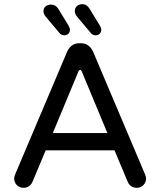

<svg xmlns="http://www.w3.org/2000/svg" viewBox="-20 -895 769 921"><path d="M47.9 -39.1Q47.9 -45.9 52.7 -58.6L301.8 -646.5Q310.5 -666 325.2 -676.8Q339.8 -687.5 359.4 -687.5H369.1Q388.7 -687.5 403.3 -676.8Q418 -666 426.8 -646.5L675.8 -58.6Q680.7 -45.9 680.7 -39.1Q680.7 -20.5 668 -7.3Q655.3 5.9 635.7 5.9Q621.1 5.9 609.9 -1.5Q598.6 -8.8 592.8 -22.5L529.3 -173.8H199.2L135.7 -22.5Q129.9 -8.8 118.7 -1.5Q107.4 5.9 92.8 5.9Q73.2 5.9 60.5 -7.3Q47.9 -20.5 47.9 -39.1ZM495.1 -256.8 372.1 -552.7Q369.1 -559.6 364.3 -559.6Q359.4 -559.6 356.4 -552.7L233.4 -256.8ZM265.6 -736.3 198.2 -816.4Q188.5 -829.1 188.5 -841.8Q188.5 -855.5 198.7 -864.3Q209 -873 223.6 -873Q247.1 -873 259.8 -852.5L308.6 -772.5Q315.4 -760.7 315.4 -752.9Q315.4 -740.2 307.6 -732.9Q299.8 -725.6 288.1 -725.6Q274.4 -725.6 265.6 -736.3ZM416 -736.3 348.6 -816.4Q338.9 -829.1 338.9 -841.8Q338.9 -856.4 349.1 -865.7Q359.4 -875 375 -875Q396.5 -875 409.2 -853.5L459 -772.5Q465.8 -760.7 465.8 -752.9Q465.8 -740.2 458 -732.9Q450.2 -725.6 438.5 -725.6Q424.8 -725.6 416 -736.3Z"/></svg>

Font: jf-openhuninn-2.1
Style: Regular
Weight: 400
Designer: [Kosugi Maru]
Designed by MOTOYA      

[Varela Round]
Joe Prince (Latin component); Avraham Cornfeld (Hebrew component)
Foundry: justfont Co., Ltd.
Version: 2.1